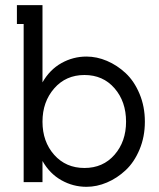

<svg xmlns="http://www.w3.org/2000/svg" viewBox="-20 -699 611 737"><path d="M143.1 -231.9Q143.1 -155.3 188 -104.7Q232.9 -54.2 304.2 -54.2Q375.5 -54.2 419.7 -105Q463.9 -155.8 463.9 -231.9Q463.9 -309.1 419.7 -360.1Q375.5 -411.1 304.2 -411.1Q232.9 -411.1 188 -359.6Q143.1 -308.1 143.1 -231.9ZM312 18.1Q260.7 18.1 215.8 -7.1Q170.9 -32.2 143.1 -81.1V0H70.8V-606.9H44.9V-679.2H143.1V-382.8Q170.9 -431.6 215.8 -456.8Q260.7 -481.9 312 -481.9Q351.6 -481.9 390.6 -465.3Q429.7 -448.7 462.4 -418.2Q495.1 -387.7 515.6 -338.9Q536.1 -290 536.1 -231.9Q536.1 -173.8 515.6 -125Q495.1 -76.2 462.4 -45.7Q429.7 -15.1 390.6 1.5Q351.6 18.1 312 18.1Z"/></svg>

Font: Rawengulk
Style: Bold
Weight: 700
Version: Version 0.92